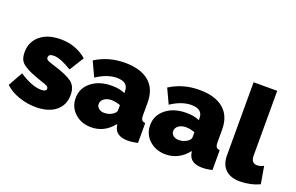

<svg xmlns="http://www.w3.org/2000/svg" viewBox="-90 -1085 2238 1451"><g transform="rotate(20 1029.0 -360.0)"><path d="M259 10Q189 10 122.5 -13Q56 -36 11 -78L76 -195Q179 -127 253 -127Q294 -127 294 -151Q294 -163 279.5 -171Q265 -179 225 -191Q169 -211 142 -222.5Q115 -234 87 -252.5Q59 -271 49 -294.5Q39 -318 39 -352Q39 -435 99.5 -486Q160 -537 265 -537Q386 -537 475 -461L403 -345Q310 -402 257 -402Q215 -402 215 -374Q215 -360 229.5 -352Q244 -344 282 -333Q391 -300 434 -267Q477 -234 477 -167Q477 -84 418.5 -37Q360 10 259 10Z M520 -159Q520 -238 583.5 -288.5Q647 -339 747 -339Q811 -339 853 -319V-335Q853 -408 762 -408Q685 -408 599 -351L544 -469Q648 -536 781 -536Q907 -536 975 -479Q1043 -422 1043 -312V-210Q1043 -183 1051 -172.5Q1059 -162 1079 -160V0Q1035 10 999 10Q902 10 887 -63L883 -82Q811 10 704 10Q625 10 572.5 -38Q520 -86 520 -159ZM828 -146Q853 -163 853 -183V-222Q815 -236 780 -236Q746 -236 722.5 -219Q699 -202 699 -176Q699 -154 716.5 -140Q734 -126 761 -126Q798 -126 828 -146Z M1119 -159Q1119 -238 1182.5 -288.5Q1246 -339 1346 -339Q1410 -339 1452 -319V-335Q1452 -408 1361 -408Q1284 -408 1198 -351L1143 -469Q1247 -536 1380 -536Q1506 -536 1574 -479Q1642 -422 1642 -312V-210Q1642 -183 1650 -172.5Q1658 -162 1678 -160V0Q1634 10 1598 10Q1501 10 1486 -63L1482 -82Q1410 10 1303 10Q1224 10 1171.5 -38Q1119 -86 1119 -159ZM1427 -146Q1452 -163 1452 -183V-222Q1414 -236 1379 -236Q1345 -236 1321.5 -219Q1298 -202 1298 -176Q1298 -154 1315.5 -140Q1333 -126 1360 -126Q1397 -126 1427 -146Z M1743 -730H1933V-209Q1933 -149 1982 -149Q2007 -149 2034 -164L2058 -24Q1985 10 1901 10Q1825 10 1784 -29.5Q1743 -69 1743 -142Z"/></g></svg>

Font: Raleway-v4020 Black
Style: Regular
Weight: 900
Designer: Matt McInerney, Pablo Impallari, Rodrigo Fuenzalida
Foundry: Matt McInerney, Pablo Impallari, Rodrigo Fuenzalida
Version: Version 4.020;PS 004.020;hotconv 1.0.88;makeotf.lib2.5.64775